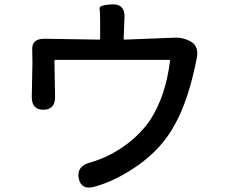

<svg xmlns="http://www.w3.org/2000/svg" viewBox="-20 -821 1040 882"><path d="M413 37Q354 53 342 0Q331 -54 386 -72L418 -82Q490 -106 556 -154Q627 -206 670 -270Q741 -379 761 -541Q762 -546 757 -546H235Q230 -546 230 -541L233 -377Q234 -317 179 -317Q125 -317 126 -377L129 -534Q129 -563 128 -592Q125 -644 186 -643L435 -639Q440 -639 440 -644V-725Q440 -766 437.5 -782Q435 -798 494 -801Q554 -804 552 -742L548 -644Q548 -639 553 -639L784 -648Q825 -649 860 -628Q894 -606 884 -554Q846 -359 781 -245Q724 -141 620 -66Q516 9 413 37Z"/></svg>

Font: Resource Han Rounded JP Medium
Style: Regular
Weight: 500
Designer: Cyano Hao (round all glyphs); Ryoko NISHIZUKA 西塚涼子 (kana, bopomofo & ideographs); Paul D. Hunt (Latin, Greek & Cyrillic)
Foundry: Cyano Hao
Version: 0.990